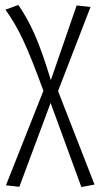

<svg xmlns="http://www.w3.org/2000/svg" viewBox="-20 -551 408 774"><path d="M361 193 308 203 184 -136 58 202 4 196 155 -185Q105 -322 73 -390Q41 -458 2 -512L54 -531Q90 -479 119 -414Q148 -349 185 -228L289 -529L345 -523L214 -184Z"/></svg>

Font: Fira Sans Extra Condensed Light
Style: Regular
Weight: 300
Width: 1
Designer: Carrois Corporate & Edenspiekermann AG
Foundry: Carrois Corporate GbR & Edenspiekermann AG
Version: Version 4.203